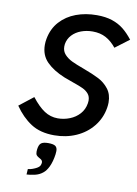

<svg xmlns="http://www.w3.org/2000/svg" viewBox="-106 -803 812 1137"><g transform="rotate(10 300.5 -234.0)"><path d="M259 -93Q296.5 -93 331.2 -106.8Q366 -120.5 390 -147.2Q414 -174 420 -211.5Q421.5 -220.5 421.5 -227.5Q421.5 -252.5 408 -268.5Q394.5 -284.5 373.5 -294.5Q352.5 -304.5 313 -318Q276.5 -330.5 257 -338.5Q188.5 -366.5 148.8 -406.5Q109 -446.5 109 -508.5Q109 -527.5 112.5 -545.5Q124 -607.5 162.5 -650Q201 -692.5 258 -713.8Q315 -735 382.5 -735Q435.5 -735 474.8 -722Q514 -709 543.5 -685.5Q573 -662 601 -626L517.5 -563Q488.5 -599 454.5 -617.2Q420.5 -635.5 375 -635.5Q338 -635.5 305.8 -623.5Q273.5 -611.5 252 -588.5Q230.5 -565.5 225 -533.5Q224 -528.5 224 -518.5Q224 -490.5 242 -471Q260 -451.5 286.5 -438.8Q313 -426 360 -409Q418 -387.5 453.8 -369.2Q489.5 -351 514.8 -318.8Q540 -286.5 540 -237.5Q540 -222 537 -204.5Q526.5 -141.5 487.2 -92.8Q448 -44 387.8 -17.2Q327.5 9.5 256 9.5Q171.5 9.5 115.5 -27Q59.5 -63.5 16.5 -126.5L101.5 -193Q141.5 -141.5 178.5 -117.2Q215.5 -93 259 -93ZM190.5 216Q200.5 210 205.2 204.2Q210 198.5 212 188.5Q213 183.5 213 181Q213 170 203 163Q201.5 162 192 156.5Q181 150.5 175.8 144Q170.5 137.5 170.5 122Q170.5 118.5 171.5 108.5Q175 80 188.2 70.5Q201.5 61 230 61Q261.5 61 273.5 69.8Q285.5 78.5 285.5 99Q285.5 108.5 284 119.5Q278 163 263 195Q249.5 223 232 236.5Q212 253 186 259Q151.5 266.5 135.5 266.5L137.5 233.5Q151 232.5 165.5 227.2Q180 222 190.5 216Z"/></g></svg>

Font: JuliaMono SemiBoldItalic
Style: Regular
Weight: 600
Italic angle: -9°
Monospace: yes
Designer: cormullion
Foundry: corm
Version: Version 0.049; ttfautohint (v1.8.4)